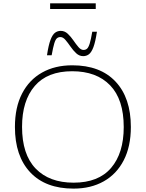

<svg xmlns="http://www.w3.org/2000/svg" viewBox="-20 -1102 860 1132"><path d="M406 -717Q571 -717 661.2 -621Q751.5 -525 751.5 -353.5Q751.5 -238.5 709.5 -157Q667.5 -75.5 591.5 -32.8Q515.5 10 413.5 10Q248.5 10 158.2 -86Q68 -182 68 -353.5Q68 -469 110 -550.2Q152 -631.5 228 -674.2Q304 -717 406 -717ZM414 -25Q560.5 -25 635 -112Q709.5 -199 709.5 -353Q709.5 -516 629.2 -599Q549 -682 405.5 -682Q259.5 -682 184.8 -595Q110 -508 110 -354Q110 -191.5 190.2 -108.2Q270.5 -25 414 -25ZM551.5 -915Q542.5 -855 530.8 -824Q519 -793 504.2 -782Q489.5 -771 470.5 -771Q447.5 -771 429.2 -788Q411 -805 395.8 -827.2Q380.5 -849.5 366 -866.5Q351.5 -883.5 336 -883.5Q324 -883.5 315.5 -876.2Q307 -869 300 -846.2Q293 -823.5 284.5 -776H257Q266 -836 277.8 -867Q289.5 -898 304.5 -909Q319.5 -920 338 -920Q361.5 -920 379.5 -903Q397.5 -886 412.8 -863.8Q428 -841.5 442.5 -824.5Q457 -807.5 472.5 -807.5Q484.5 -807.5 493 -814.8Q501.5 -822 508.8 -845Q516 -868 524 -915ZM275.5 -1049V-1082.5H544.5V-1049Z"/></svg>

Font: Newsreader Caption ExtraLight
Style: Regular
Weight: 275
Designer: Hugues Gentile
Foundry: Production Type
Version: Version 1.001